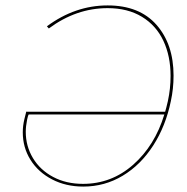

<svg xmlns="http://www.w3.org/2000/svg" viewBox="-20 -683 689 708"><path d="M620 -404Q620 -356 610 -310Q591 -218 545 -146.5Q499 -75 432.5 -35Q366 5 287 5Q223 5 172 -21.5Q121 -48 92.5 -93.5Q64 -139 64 -195Q64 -219 70 -244L77 -272L78 -271H589Q593 -284 599 -310Q609 -356 609 -403Q609 -476 582.5 -532.5Q556 -589 503.5 -621Q451 -653 377 -653Q261 -653 160 -578L153 -586Q257 -663 377 -663Q494 -663 557 -591.5Q620 -520 620 -404ZM586 -261H86Q83 -257 80 -242Q75 -217 75 -197Q75 -144 101.5 -100Q128 -56 176 -30.5Q224 -5 286 -5Q391 -5 471 -75.5Q551 -146 586 -261Z"/></svg>

Font: Ysabeau Infant Hairline
Style: Italic
Weight: 100
Italic angle: -12°
Designer: Christian Thalmann (Catharsis Fonts)
Version: Version 0.003